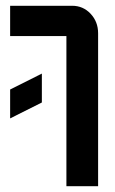

<svg xmlns="http://www.w3.org/2000/svg" viewBox="-20 -645 400 665"><path d="M210 0V-520H15.1V-625H230Q267.6 -625 293.5 -597.7Q319.8 -569.8 319.8 -529.8V0ZM15.1 -335 125 -390.1V-290L15.1 -234.9Z"/></svg>

Font: Horta
Style: Regular
Weight: 600
Width: 3
Version: Version 0.11